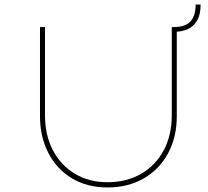

<svg xmlns="http://www.w3.org/2000/svg" viewBox="-20 -819 915 845"><path d="M453 6Q364 6 297 -34Q230 -74 193 -145.5Q156 -217 156 -307V-700H178V-312Q178 -224 213 -157.5Q248 -91 310 -54Q372 -17 453 -17Q537 -17 601 -54Q665 -91 700.5 -157.5Q736 -224 736 -312V-700H746Q795 -700 818 -724.5Q841 -749 841 -799H863Q863 -757 848.5 -730.5Q834 -704 808 -691.5Q782 -679 745 -679L758 -694V-306Q758 -216 720 -145Q682 -74 613 -34Q544 6 453 6Z"/></svg>

Font: Lexend Giga Thin
Style: Regular
Weight: 250
Version: Version 1.007